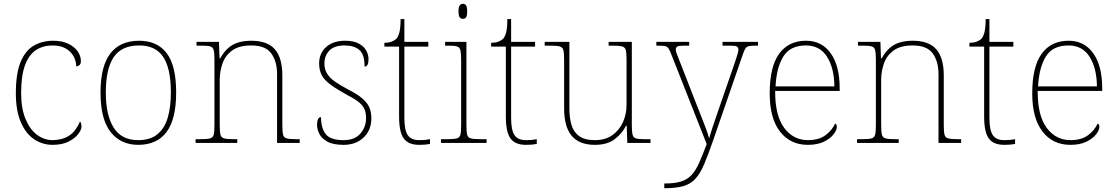

<svg xmlns="http://www.w3.org/2000/svg" viewBox="-20 -758 5918 1018"><path d="M259 10Q205 10 161 -19.5Q117 -49 90.5 -110Q64 -171 64 -263Q64 -369 89.5 -430Q115 -491 160 -516.5Q205 -542 262 -542Q308 -542 341 -526.5Q374 -511 391.5 -486.5Q409 -462 409 -433Q409 -425 406 -419Q403 -413 397.5 -410Q392 -407 384 -406Q384 -434 370 -459.5Q356 -485 328.5 -501Q301 -517 258 -517Q209 -517 171.5 -493Q134 -469 113 -413.5Q92 -358 92 -264Q92 -184 115 -128Q138 -72 176 -43.5Q214 -15 259 -15Q301 -16 329 -29Q357 -42 375 -64.5Q393 -87 404 -114Q409 -108 410.5 -101.5Q412 -95 412 -86Q412 -70 394.5 -47Q377 -24 343 -7Q309 10 259 10Z M713 10Q620 10 566.5 -58Q513 -126 513 -267Q513 -407 565 -474.5Q617 -542 718 -542Q813 -542 863.5 -476.5Q914 -411 914 -267Q914 -126 863 -58Q812 10 713 10ZM713 -15Q777 -15 815 -46.5Q853 -78 869.5 -134.5Q886 -191 886 -267Q886 -395 845.5 -456Q805 -517 718 -517Q624 -517 582.5 -454.5Q541 -392 541 -267Q541 -148 582.5 -81.5Q624 -15 713 -15Z M1017 0V-20H1040Q1077 -20 1093 -24Q1109 -28 1113 -43.5Q1117 -59 1117 -94V-442Q1117 -477 1113 -492.5Q1109 -508 1094.5 -512Q1080 -516 1050 -516H1022V-536H1141L1144 -449H1148Q1168 -485 1192 -505Q1216 -525 1245.5 -533.5Q1275 -542 1312 -542Q1398 -542 1437.5 -496.5Q1477 -451 1477 -357V-94Q1477 -59 1481 -43.5Q1485 -28 1501.5 -24Q1518 -20 1554 -20H1569V0H1449V-365Q1449 -432 1418.5 -474.5Q1388 -517 1312 -517Q1247 -517 1210.5 -490Q1174 -463 1159.5 -421Q1145 -379 1145 -334V-94Q1145 -59 1149 -43.5Q1153 -28 1169.5 -24Q1186 -20 1222 -20H1238V0Z M1802 10Q1746 10 1715.5 -7Q1685 -24 1673 -48.5Q1661 -73 1661 -95Q1661 -109 1663.5 -118.5Q1666 -128 1670.5 -132.5Q1675 -137 1682 -137Q1682 -80 1706.5 -47.5Q1731 -15 1802 -15Q1861 -15 1891 -50Q1921 -85 1921 -132Q1921 -156 1914 -175.5Q1907 -195 1886.5 -213Q1866 -231 1825 -252Q1767 -284 1733.5 -308.5Q1700 -333 1686 -359.5Q1672 -386 1672 -422Q1672 -475 1709 -508.5Q1746 -542 1810 -542Q1855 -542 1882.5 -527Q1910 -512 1922 -489.5Q1934 -467 1934 -445Q1934 -426 1929 -415.5Q1924 -405 1913 -405Q1913 -470 1885 -493.5Q1857 -517 1807 -517Q1752 -517 1726 -489.5Q1700 -462 1700 -421Q1700 -390 1715 -366.5Q1730 -343 1758.5 -323.5Q1787 -304 1827 -283Q1878 -257 1904 -233.5Q1930 -210 1939.5 -185.5Q1949 -161 1949 -131Q1949 -68 1908 -29Q1867 10 1802 10Z M2203 10Q2145 10 2120.5 -24Q2096 -58 2096 -141V-511H2018V-531Q2039 -531 2054.5 -536.5Q2070 -542 2080 -551Q2090 -560 2097 -584Q2104 -608 2104 -657H2124V-536H2251V-511H2124V-132Q2124 -68 2142 -41.5Q2160 -15 2202 -15Q2219 -15 2231.5 -16Q2244 -17 2260 -20V5Q2244 8 2230.5 9Q2217 10 2203 10Z M2318 0V-20H2348Q2385 -20 2401 -24Q2417 -28 2421 -43.5Q2425 -59 2425 -94V-438Q2425 -475 2421 -491.5Q2417 -508 2402.5 -512Q2388 -516 2358 -516H2340V-536H2453V-94Q2453 -59 2457 -43.5Q2461 -28 2477.5 -24Q2494 -20 2530 -20H2560V0ZM2434 -658Q2424 -658 2417.5 -666Q2411 -674 2411 -698Q2411 -721 2417.5 -729.5Q2424 -738 2434 -738Q2445 -738 2451 -729.5Q2457 -721 2457 -698Q2457 -674 2451 -666Q2445 -658 2434 -658Z M2769 10Q2711 10 2686.5 -24Q2662 -58 2662 -141V-511H2584V-531Q2605 -531 2620.5 -536.5Q2636 -542 2646 -551Q2656 -560 2663 -584Q2670 -608 2670 -657H2690V-536H2817V-511H2690V-132Q2690 -68 2708 -41.5Q2726 -15 2768 -15Q2785 -15 2797.5 -16Q2810 -17 2826 -20V5Q2810 8 2796.5 9Q2783 10 2769 10Z M3134 10Q3052 10 3011.5 -37.5Q2971 -85 2971 -184V-442Q2971 -477 2967 -492.5Q2963 -508 2947 -512Q2931 -516 2894 -516H2868V-536H2999V-181Q2999 -134 3010 -96Q3021 -58 3050.5 -36.5Q3080 -15 3134 -15Q3190 -15 3227 -41.5Q3264 -68 3283 -110.5Q3302 -153 3302 -202V-442Q3302 -477 3298 -492.5Q3294 -508 3278 -512Q3262 -516 3225 -516H3207V-536H3330V-94Q3330 -60 3334 -44Q3338 -28 3352.5 -24Q3367 -20 3397 -20H3429V0H3306L3303 -91H3299Q3280 -52 3240.5 -21Q3201 10 3134 10Z M3502 215Q3558 215 3592 204Q3626 193 3648 168.5Q3670 144 3687.5 104Q3705 64 3727 6L3540 -468Q3531 -492 3524 -502Q3517 -512 3504 -514Q3491 -516 3463 -516H3460V-536H3634V-516H3609Q3578 -516 3570.5 -511Q3563 -506 3563 -495Q3563 -485 3570.5 -467Q3578 -449 3594 -407L3670 -212Q3682 -181 3696 -146Q3710 -111 3722 -79Q3734 -47 3740 -24Q3749 -56 3760.5 -90.5Q3772 -125 3788 -171L3875 -423Q3883 -447 3889 -466Q3895 -485 3895 -495Q3895 -506 3887.5 -511Q3880 -516 3849 -516H3811V-536H3999V-516H3995Q3967 -516 3953.5 -514Q3940 -512 3933 -502Q3926 -492 3918 -468L3762 -16Q3735 62 3713.5 112.5Q3692 163 3666.5 190.5Q3641 218 3602.5 229Q3564 240 3503 240H3502Z M4263 10Q4170 10 4115.5 -60.5Q4061 -131 4061 -262Q4061 -404 4111 -473Q4161 -542 4254 -542Q4337 -542 4384.5 -475.5Q4432 -409 4432 -290V-276H4090Q4089 -146 4137.5 -80.5Q4186 -15 4264 -15Q4321 -15 4356 -40.5Q4391 -66 4408 -103Q4413 -100 4415 -96Q4417 -92 4417 -85Q4417 -68 4399.5 -45.5Q4382 -23 4348 -6.5Q4314 10 4263 10ZM4404 -300Q4403 -397 4365 -457Q4327 -517 4253 -517Q4169 -517 4133 -458Q4097 -399 4092 -300Z M4524 0V-20H4547Q4584 -20 4600 -24Q4616 -28 4620 -43.5Q4624 -59 4624 -94V-442Q4624 -477 4620 -492.5Q4616 -508 4601.5 -512Q4587 -516 4557 -516H4529V-536H4648L4651 -449H4655Q4675 -485 4699 -505Q4723 -525 4752.5 -533.5Q4782 -542 4819 -542Q4905 -542 4944.5 -496.5Q4984 -451 4984 -357V-94Q4984 -59 4988 -43.5Q4992 -28 5008.5 -24Q5025 -20 5061 -20H5076V0H4956V-365Q4956 -432 4925.5 -474.5Q4895 -517 4819 -517Q4754 -517 4717.5 -490Q4681 -463 4666.5 -421Q4652 -379 4652 -334V-94Q4652 -59 4656 -43.5Q4660 -28 4676.5 -24Q4693 -20 4729 -20H4745V0Z M5305 10Q5247 10 5222.5 -24Q5198 -58 5198 -141V-511H5120V-531Q5141 -531 5156.5 -536.5Q5172 -542 5182 -551Q5192 -560 5199 -584Q5206 -608 5206 -657H5226V-536H5353V-511H5226V-132Q5226 -68 5244 -41.5Q5262 -15 5304 -15Q5321 -15 5333.5 -16Q5346 -17 5362 -20V5Q5346 8 5332.5 9Q5319 10 5305 10Z M5655 10Q5562 10 5507.5 -60.5Q5453 -131 5453 -262Q5453 -404 5503 -473Q5553 -542 5646 -542Q5729 -542 5776.5 -475.5Q5824 -409 5824 -290V-276H5482Q5481 -146 5529.5 -80.5Q5578 -15 5656 -15Q5713 -15 5748 -40.5Q5783 -66 5800 -103Q5805 -100 5807 -96Q5809 -92 5809 -85Q5809 -68 5791.5 -45.5Q5774 -23 5740 -6.5Q5706 10 5655 10ZM5796 -300Q5795 -397 5757 -457Q5719 -517 5645 -517Q5561 -517 5525 -458Q5489 -399 5484 -300Z"/></svg>

Font: Noto Serif Armenian Thin
Style: Regular
Weight: 250
Version: Version 2.007